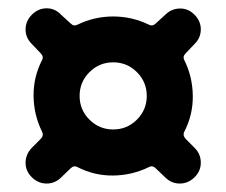

<svg xmlns="http://www.w3.org/2000/svg" viewBox="-20 -594 540 458"><path d="M193.4 -308.6Q216.8 -285.2 250 -285.2Q283.2 -285.2 306.6 -308.6Q330.1 -332 330.1 -365.2Q330.1 -398.4 306.6 -421.9Q283.2 -445.3 250 -445.3Q216.8 -445.3 193.4 -421.9Q169.9 -398.4 169.9 -365.2Q169.9 -332 193.4 -308.6ZM444.3 -489.3 422.9 -466.8Q415 -459 419.9 -450.2Q439.5 -410.2 439.9 -365.2Q440.4 -320.3 419.9 -280.3Q415 -271.5 422.9 -262.7L444.3 -241.2Q459 -226.6 459 -206.1Q459 -185.5 443.8 -170.9Q428.7 -156.2 408.7 -156.2Q388.7 -156.2 374 -170.9L351.6 -192.4Q343.8 -200.2 335 -195.3Q294.9 -175.8 250 -175.3Q205.1 -174.8 165 -195.3Q156.2 -200.2 148.4 -192.4L126 -170.9Q111.3 -156.2 91.3 -156.2Q71.3 -156.2 56.2 -170.9Q41 -185.5 41 -205.6Q41 -225.6 55.7 -241.2L77.1 -262.7Q85 -270.5 80.1 -280.3Q60.5 -320.3 60.1 -365.2Q59.6 -410.2 80.1 -450.2Q85 -459 77.1 -466.8L55.7 -489.3Q41 -503.9 41 -523.9Q41 -543.9 56.2 -559.1Q71.3 -574.2 91.3 -574.2Q111.3 -574.2 126 -558.6L148.4 -538.1Q156.2 -530.3 165 -535.2Q205.1 -554.7 250 -554.7Q294.9 -554.7 335 -535.2Q343.8 -530.3 351.6 -538.1L374 -558.6Q388.7 -573.2 408.7 -573.7Q428.7 -574.2 443.8 -559.1Q459 -543.9 459 -523.9Q459 -503.9 444.3 -489.3Z"/></svg>

Font: Rounded-X Mgen+ 1mn bold
Style: Bold
Weight: 700
Designer: [Source Han Sans]
Ryoko NISHIZUKA  (kana & ideographs); Paul D. Hunt (Latin, Greek & Cyrillic); Wenlong ZHANG  (bopomofo
Version: Version 1.059.20150602